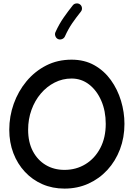

<svg xmlns="http://www.w3.org/2000/svg" viewBox="-20 -1065 785 1133"><path d="M360.4 47.9Q289.6 47.9 230.2 22Q170.9 -3.9 127 -51Q83 -98.1 58.8 -161.4Q34.7 -224.6 34.7 -299.3Q34.7 -378.4 61 -452.4Q87.4 -526.4 136.2 -585.2Q185.1 -644 252.4 -678.5Q319.8 -712.9 402.3 -712.9Q478.5 -712.9 536.6 -680.2Q594.7 -647.5 634.3 -592.5Q673.8 -537.6 694.1 -470.2Q714.4 -402.8 714.4 -334Q714.4 -253.4 688 -183.8Q661.6 -114.3 613.8 -62.3Q565.9 -10.3 501.5 18.8Q437 47.9 360.4 47.9ZM360.4 -62.5Q429.2 -62.5 484.4 -96.2Q539.6 -129.9 571.8 -191.2Q604 -252.4 604 -334Q604 -410.2 577.6 -470.7Q551.3 -531.2 505.9 -566.4Q460.4 -601.6 402.3 -601.6Q349.1 -601.6 302.5 -577.9Q255.9 -554.2 220.7 -512.7Q185.5 -471.2 165.8 -416.5Q146 -361.8 146 -299.3Q146 -226.1 173.8 -173.1Q201.7 -120.1 250 -91.3Q298.3 -62.5 360.4 -62.5ZM452.6 -1038.6Q462.4 -1030.8 463.6 -1018.1Q464.8 -1005.4 457 -996.1Q429.7 -961.9 406.2 -928Q382.8 -894 362.8 -849.6Q357.9 -838.9 345.7 -834.2Q333.5 -829.6 322.3 -834.5Q311.5 -839.4 306.9 -851.6Q302.2 -863.8 307.1 -875Q329.6 -924.3 356 -961.9Q382.3 -999.5 409.7 -1033.7Q417.5 -1043.5 430.4 -1044.7Q443.4 -1045.9 452.6 -1038.6Z"/></svg>

Font: Mikhak-DS2-FD SemiBold
Style: Regular
Weight: 600
Designer: Amin Abedi
Version: Version 3.2